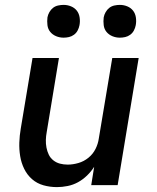

<svg xmlns="http://www.w3.org/2000/svg" viewBox="-20 -757 640 785"><path d="M213 8Q184 8 157.5 0.5Q131 -7 111 -24.5Q91 -42 79 -66.5Q67 -91 62.5 -118.5Q58 -146 59 -174.5Q60 -203 65 -232L113 -520H221L171 -217Q168 -201 167.5 -185Q167 -169 170 -153.5Q173 -138 179.5 -124.5Q186 -111 198 -101.5Q210 -92 225 -88Q240 -84 257 -84Q278 -84 300.5 -90.5Q323 -97 341.5 -112Q360 -127 370.5 -148Q381 -169 384 -191L439 -520H547L461 0H353L365 -75Q353 -56 336 -39.5Q319 -23 299 -12Q279 -1 256.5 3.5Q234 8 213 8ZM470 -603Q454 -603 439.5 -609Q425 -615 415.5 -626.5Q406 -638 404 -654Q402 -670 404 -686Q406 -697 412 -707.5Q418 -718 427 -725Q436 -732 447.5 -734.5Q459 -737 470 -737Q486 -737 500.5 -731Q515 -725 524 -713.5Q533 -702 535.5 -686Q538 -670 535 -654Q533 -643 527.5 -632.5Q522 -622 512.5 -615Q503 -608 492 -605.5Q481 -603 470 -603ZM240 -603Q224 -603 209.5 -609Q195 -615 185.5 -626.5Q176 -638 174 -654Q172 -670 174 -686Q176 -697 182 -707.5Q188 -718 197 -725Q206 -732 217.5 -734.5Q229 -737 240 -737Q256 -737 270.5 -731Q285 -725 294 -713.5Q303 -702 305.5 -686Q308 -670 305 -654Q303 -643 297.5 -632.5Q292 -622 282.5 -615Q273 -608 262 -605.5Q251 -603 240 -603Z"/></svg>

Font: Iosevka Aile Semibold Oblique
Style: Regular
Weight: 600
Italic angle: -9°
Designer: Belleve Invis
Foundry: Belleve Invis
Version: Version 31.1.0; ttfautohint (v1.8.4)